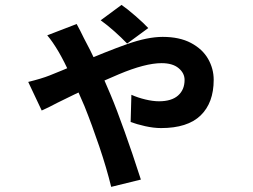

<svg xmlns="http://www.w3.org/2000/svg" viewBox="-20 -664 1017 771"><path d="M384.3 -582.5 468 -644.3Q489.7 -629.6 523.7 -600.1Q557.6 -570.6 575.4 -551.3L490.5 -489Q467.5 -513.2 438.8 -538.6Q410.2 -564 384.3 -582.5ZM316.7 -511.2Q339.1 -470.2 371.5 -401.6Q403.8 -333 424.3 -283Q447.8 -227.3 480.7 -134.9Q513.7 -42.5 539.1 37.1Q542 44.7 545.7 57.1L426.5 86.4Q408 10.7 378.7 -75.8Q349.4 -162.4 319.6 -236.8Q294.9 -295.4 265.6 -357.8Q236.3 -420.2 215.8 -455.3Q190.7 -497.8 169.7 -522.2L287.8 -567.6Q301.5 -543 316.7 -511.2ZM178.7 -360.8Q203.6 -370.4 230 -381.6Q256.3 -392.8 283.9 -404.3Q409.4 -458.3 491.1 -487.1Q572.8 -515.9 633.3 -515.9Q700.9 -515.9 746.9 -491.5Q793 -467 815.6 -427.6Q838.1 -388.2 838.1 -343.5Q838.1 -251.2 785.6 -200.4Q733.2 -149.7 626.7 -149.7Q597.4 -149.7 563.1 -157.3Q528.8 -165 504.6 -174.1L507.6 -283.4Q533.7 -271.7 564 -264.5Q594.2 -257.3 618.4 -257.3Q668.9 -257.3 695.1 -280.5Q721.2 -303.7 721.2 -343Q721.2 -370.4 697.1 -390.4Q673.1 -410.4 628.9 -410.4Q563.2 -410.4 456.9 -365.6Q350.6 -320.8 210.9 -251.5Q192.1 -241.5 175.9 -233.5Q159.7 -225.6 147.5 -220.2L93.3 -335Q147.5 -348.4 178.7 -360.8Z"/></svg>

Font: Min Sans VF VF
Style: Regular
Weight: 400
Designer: Jinseong-Kim, NotoSansCJK, Nunito
Foundry: Jinseong-Kim
Version: Version 1.420;Glyphs 3.1.2 (3151)